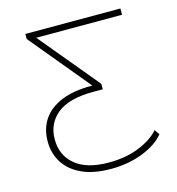

<svg xmlns="http://www.w3.org/2000/svg" viewBox="-105 -791 818 886"><g transform="rotate(-15 303.5 -348.0)"><path d="M317 4Q235 4 179.5 -21.5Q124 -47 95.5 -91.5Q67 -136 67 -194Q67 -253 96 -297Q125 -341 183 -365.5Q241 -390 329 -390H333L96 -676V-700H550V-670H140L375 -387V-361H331Q213 -361 157 -315.5Q101 -270 101 -194Q101 -118 156 -72.5Q211 -27 316 -27Q398 -27 461.5 -53Q525 -79 557 -117L574 -93Q539 -50 470 -23Q401 4 317 4Z"/></g></svg>

Font: Montserrat Thin ExtraLight
Style: Regular
Weight: 250
Version: Version 9.000